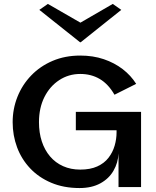

<svg xmlns="http://www.w3.org/2000/svg" viewBox="-20 -946 787 971"><path d="M382.3 5Q302.1 5 239 -21.8Q175.9 -48.5 132.3 -94.8Q88.7 -141.1 66.3 -201.2Q44 -261.3 44 -328Q44 -395.5 68.3 -456.5Q92.6 -517.5 137.9 -564.4Q183.1 -611.4 246.1 -638.2Q309.1 -665 385.9 -665Q450.7 -665 504.8 -646.7Q558.9 -628.3 600.5 -596.3Q642.1 -564.2 668.7 -521.9L559 -466.9Q527.7 -521.2 484.4 -546.6Q441.2 -572 385.9 -572Q327.2 -572 279.7 -540.9Q232.1 -509.8 204.6 -455.1Q177.1 -400.3 177.1 -328Q177.1 -274.7 191.5 -230.8Q205.9 -187 233.2 -154.9Q260.4 -122.9 299.2 -105.6Q337.9 -88.3 385.7 -88.3Q436.6 -88.3 471.8 -104.3Q507.1 -120.2 528.5 -147.8Q550 -175.5 559.8 -209.3Q569.5 -243.1 569.5 -276.6V-287.2H363.5V-380.3H693.4V0H579.4V-170Q577.1 -122.7 554 -82.7Q531 -42.6 487.5 -18.8Q444 5 382.3 5ZM222.1 -926.2 386.7 -831.4 550.3 -926.2 593.3 -896.1 388.3 -732.4H384.7L178.9 -896.1Z"/></svg>

Font: Panamera Thin
Style: Regular
Weight: 100
Designer: Bastien Sozeau
Foundry: NBR — Bastien Sozeau
Version: Version 3.003;gftools[0.9.33]